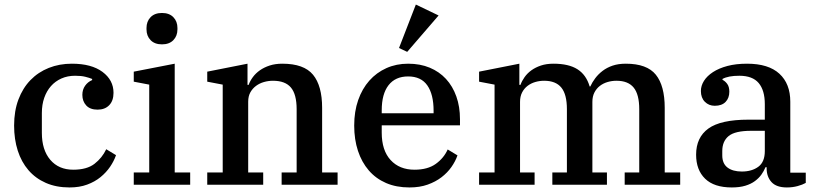

<svg xmlns="http://www.w3.org/2000/svg" viewBox="-20 -812 3593 844"><path d="M286 12Q227 12 181.5 -8Q136 -28 105 -64Q74 -100 58 -150Q42 -200 42 -260Q42 -324 61 -374.5Q80 -425 114 -460Q148 -495 194.5 -513.5Q241 -532 296 -532Q382 -532 430.5 -496Q479 -460 479 -404Q479 -369 460 -349.5Q441 -330 409 -330Q376 -330 359 -348.5Q342 -367 342 -395Q342 -418 354 -435Q366 -452 385 -460V-465Q373 -470 355 -474.5Q337 -479 310 -479Q277 -479 250 -467Q223 -455 204 -433.5Q185 -412 174.5 -382Q164 -352 164 -315V-228Q164 -153 201 -109.5Q238 -66 302 -66Q362 -66 395.5 -92Q429 -118 447 -156L490 -130Q481 -104 464 -79Q447 -54 422 -33.5Q397 -13 363 -0.5Q329 12 286 12Z M692 -617Q660 -617 642 -635.5Q624 -654 624 -683V-689Q624 -718 642 -736.5Q660 -755 692 -755Q724 -755 742 -736.5Q760 -718 760 -689V-683Q760 -654 742 -635.5Q724 -617 692 -617ZM568 -54H636V-440L568 -453V-497L748 -532V-54H816V0H568Z M891 -54H959V-440L891 -453V-497L1068 -532V-439H1073Q1079 -456 1091.5 -473Q1104 -490 1122.5 -503Q1141 -516 1165.5 -524Q1190 -532 1221 -532Q1316 -532 1356 -483.5Q1396 -435 1396 -338V-54H1464V0H1218V-54H1284V-332Q1284 -397 1259 -427Q1234 -457 1180 -457Q1160 -457 1140.5 -451.5Q1121 -446 1105.5 -434.5Q1090 -423 1080.5 -406Q1071 -389 1071 -365V-54H1137V0H891Z M1780 12Q1722 12 1677 -7.5Q1632 -27 1601 -63Q1570 -99 1553.5 -149Q1537 -199 1537 -260Q1537 -322 1554.5 -372Q1572 -422 1603.5 -457.5Q1635 -493 1678.5 -512.5Q1722 -532 1774 -532Q1827 -532 1869 -514.5Q1911 -497 1940.5 -465Q1970 -433 1986 -388Q2002 -343 2002 -288V-261H1658V-229Q1658 -151 1697 -108.5Q1736 -66 1802 -66Q1860 -66 1895.5 -91.5Q1931 -117 1948 -155L1991 -129Q1982 -103 1964.5 -78Q1947 -53 1921 -33Q1895 -13 1860 -0.5Q1825 12 1780 12ZM1658 -314H1886V-325Q1886 -397 1858.5 -436.5Q1831 -476 1774 -476Q1718 -476 1688 -437.5Q1658 -399 1658 -327ZM1734 -601 1808 -792 1908 -744 1770 -584Z M2086 -54H2154V-440L2086 -453V-497L2263 -532V-439H2268Q2274 -456 2286 -473Q2298 -490 2316 -503Q2334 -516 2358 -524Q2382 -532 2413 -532Q2480 -532 2518.5 -507.5Q2557 -483 2572 -432H2575Q2583 -450 2596.5 -468Q2610 -486 2629 -500.5Q2648 -515 2673 -523.5Q2698 -532 2731 -532Q2824 -532 2863 -483.5Q2902 -435 2902 -338V-54H2970V0H2726V-54H2790V-332Q2790 -397 2765.5 -427Q2741 -457 2690 -457Q2670 -457 2651 -451.5Q2632 -446 2617 -434.5Q2602 -423 2593 -405.5Q2584 -388 2584 -364V-54H2648V0H2408V-54H2472V-332Q2472 -397 2447.5 -427Q2423 -457 2372 -457Q2352 -457 2333 -451.5Q2314 -446 2299 -434.5Q2284 -423 2275 -405.5Q2266 -388 2266 -364V-54H2330V0H2086Z M3197 12Q3119 12 3079.5 -26.5Q3040 -65 3040 -132Q3040 -208 3094 -247Q3148 -286 3270 -286H3342V-354Q3342 -415 3315 -447Q3288 -479 3230 -479Q3181 -479 3156 -465V-461Q3167 -456 3176.5 -443.5Q3186 -431 3186 -409Q3186 -381 3169.5 -364Q3153 -347 3122 -347Q3096 -347 3078.5 -364.5Q3061 -382 3061 -412Q3061 -435 3074.5 -456.5Q3088 -478 3114 -495Q3140 -512 3177.5 -522Q3215 -532 3264 -532Q3358 -532 3406 -488Q3454 -444 3454 -365V-53H3522V-8Q3508 0 3486 6Q3464 12 3439 12Q3393 12 3371.5 -11.5Q3350 -35 3350 -72V-77H3345Q3338 -60 3327 -44.5Q3316 -29 3298.5 -16Q3281 -3 3256 4.5Q3231 12 3197 12ZM3241 -58Q3285 -58 3313.5 -79Q3342 -100 3342 -148V-237H3282Q3211 -237 3183 -214Q3155 -191 3155 -148V-129Q3155 -93 3178 -75.5Q3201 -58 3241 -58Z"/></svg>

Font: IBM Plex Serif Medium
Style: Regular
Weight: 500
Designer: Mike Abbink, Paul van der Laan, Pieter van Rosmalen
Foundry: Bold Monday
Version: Version 2.5